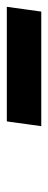

<svg xmlns="http://www.w3.org/2000/svg" viewBox="191 -966 141 563"><g transform="rotate(-90 261.5 -684.5)"><path d="M173 -634 187 -735H523L509 -634Z"/></g></svg>

Font: Lexend
Style: Bold Italic
Weight: 700
Italic angle: -8.13011°
Designer: Bonnie Shaver-Troup, Thomas Jockin
Foundry: Lexend
Version: Version 1.007